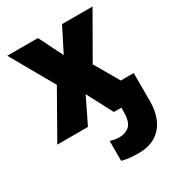

<svg xmlns="http://www.w3.org/2000/svg" viewBox="-193 -667 949 1041"><g transform="rotate(-30 281.5 -146.0)"><path d="M8 0 168 -282 14 -553H206L281 -403L357 -553H548L392 -281L480 -129H561V50Q561 109 540.5 157Q520 205 476.5 233Q433 261 366 261Q338 261 310.5 258Q283 255 264 249V125Q295 134 321 134Q359 134 384 111.5Q409 89 409 23V0H362L278 -160L200 0Z"/></g></svg>

Font: Noto Sans Mono SemiCondensed Black
Style: Regular
Weight: 900
Width: 4
Designer: Monotype Design Team
Foundry: Monotype Imaging Inc.
Version: Version 2.014; ttfautohint (v1.8.4.7-5d5b)